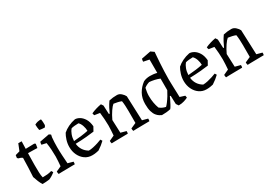

<svg xmlns="http://www.w3.org/2000/svg" viewBox="6 -1490 3185 2280"><g transform="rotate(-30 1598.5 -350.0)"><path d="M135 12Q118 -13 104 -47.5Q90 -82 79 -116Q83 -181 85.5 -245Q88 -309 89 -373Q81 -381 65 -387.5Q49 -394 35 -397L25 -410L30 -445L91 -462L127 -552H173L170 -450L289 -453L304 -443L295 -389Q285 -390 260.5 -390.5Q236 -391 210 -391.5Q184 -392 168 -392Q167 -360 166.5 -326Q166 -292 165.5 -266Q165 -240 165 -231Q165 -173 166.5 -129.5Q168 -86 176 -56Q212 -56 241.5 -59Q271 -62 300 -71L315 -47Q276 -14 231 5Q207 8 183 10Q159 12 135 12Z M360 4Q357 -5 356 -14Q355 -23 355 -32L425 -64Q427 -93 430 -127.5Q433 -162 433 -193Q433 -239 430 -286.5Q427 -334 419 -385L356 -399Q356 -418 362 -437L493 -462L516 -446L509 -412Q503 -348 503 -280Q503 -223 506.5 -166Q510 -109 514 -54L586 -34Q586 -27 585.5 -17.5Q585 -8 583 0Q570 0 539.5 0.5Q509 1 473 1.5Q437 2 406 2.5Q375 3 360 4ZM421 -564Q417 -584 415 -603.5Q413 -623 413 -642Q423 -647 432.5 -651.5Q442 -656 452 -658Q465 -661 477 -662Q489 -663 502 -663Q507 -640 507.5 -614Q508 -588 508 -581Q508 -579 501.5 -567.5Q495 -556 493 -556Q483 -556 459 -558Q435 -560 421 -564Z M818 12Q762 12 719.5 -18Q677 -48 653 -98Q629 -148 629 -209Q629 -257 643.5 -302.5Q658 -348 677 -379Q709 -408 754.5 -430Q800 -452 851 -462Q880 -462 912 -443.5Q944 -425 969 -385.5Q994 -346 1000 -281L969 -225Q929 -219 860.5 -213Q792 -207 714 -205Q725 -107 809 -57Q837 -57 871.5 -64.5Q906 -72 938 -82.5Q970 -93 992 -102L1007 -78Q967 -38 908 0Q899 2 874.5 7Q850 12 818 12ZM713 -243Q830 -251 912 -269Q912 -303 899.5 -340.5Q887 -378 864 -400Q840 -400 808.5 -397Q777 -394 763 -388Q744 -366 729.5 -328.5Q715 -291 713 -243Z M1087 4Q1084 -5 1083 -14Q1082 -23 1082 -32L1153 -65Q1155 -94 1157.5 -131.5Q1160 -169 1160 -200Q1160 -238 1156.5 -289Q1153 -340 1148 -378L1075 -389Q1071 -397 1069.5 -404.5Q1068 -412 1067 -419Q1099 -434 1136 -445Q1173 -456 1208 -462L1227 -433L1232 -316L1242 -312Q1256 -344 1274 -378.5Q1292 -413 1318 -450Q1348 -457 1372.5 -459.5Q1397 -462 1427 -462Q1458 -462 1484.5 -438Q1511 -414 1522 -390Q1525 -306 1528.5 -222Q1532 -138 1535 -54L1609 -34Q1611 -17 1606 0Q1593 0 1562.5 0.5Q1532 1 1496 1.5Q1460 2 1429 2.5Q1398 3 1383 4Q1380 -5 1379 -14Q1378 -23 1378 -32L1452 -65V-230Q1452 -263 1450 -301Q1448 -339 1443 -368Q1422 -377 1395.5 -383Q1369 -389 1340 -393Q1319 -377 1288.5 -332.5Q1258 -288 1232 -232L1239 -54L1313 -34Q1315 -17 1310 0Q1297 0 1266.5 0.5Q1236 1 1200 1.5Q1164 2 1133 2.5Q1102 3 1087 4Z M1772 12Q1760 7 1742 -4Q1724 -15 1706 -37Q1688 -59 1676 -98.5Q1664 -138 1664 -201Q1664 -281 1697.5 -340.5Q1731 -400 1788 -442Q1807 -452 1831 -457Q1855 -462 1879 -462Q1898 -462 1923 -459.5Q1948 -457 1974 -450V-633L1895 -649Q1895 -668 1901 -687L2029 -712L2072 -682Q2071 -665 2067.5 -627Q2064 -589 2061 -537.5Q2058 -486 2055.5 -429Q2053 -372 2053 -317Q2053 -295 2054 -262.5Q2055 -230 2056 -194Q2057 -158 2058.5 -125.5Q2060 -93 2060 -70L2127 -49L2132 -20Q2113 -10 2079 1Q2045 12 2002 12L1980 -20L1976 -134L1966 -138Q1961 -125 1948 -98.5Q1935 -72 1920 -44Q1905 -16 1892 0Q1862 7 1832 9.5Q1802 12 1772 12ZM1862 -48Q1875 -59 1896.5 -87.5Q1918 -116 1939.5 -151Q1961 -186 1974 -213V-372Q1940 -386 1905.5 -393.5Q1871 -401 1836 -404Q1818 -399 1799 -389.5Q1780 -380 1764 -367Q1758 -341 1754 -314.5Q1750 -288 1750 -262Q1750 -213 1758 -168Q1766 -123 1780 -87Q1813 -59 1862 -48Z M2386 12Q2330 12 2287.5 -18Q2245 -48 2221 -98Q2197 -148 2197 -209Q2197 -257 2211.5 -302.5Q2226 -348 2245 -379Q2277 -408 2322.5 -430Q2368 -452 2419 -462Q2448 -462 2480 -443.5Q2512 -425 2537 -385.5Q2562 -346 2568 -281L2537 -225Q2497 -219 2428.5 -213Q2360 -207 2282 -205Q2293 -107 2377 -57Q2405 -57 2439.5 -64.5Q2474 -72 2506 -82.5Q2538 -93 2560 -102L2575 -78Q2535 -38 2476 0Q2467 2 2442.5 7Q2418 12 2386 12ZM2281 -243Q2398 -251 2480 -269Q2480 -303 2467.5 -340.5Q2455 -378 2432 -400Q2408 -400 2376.5 -397Q2345 -394 2331 -388Q2312 -366 2297.5 -328.5Q2283 -291 2281 -243Z M2655 4Q2652 -5 2651 -14Q2650 -23 2650 -32L2721 -65Q2723 -94 2725.5 -131.5Q2728 -169 2728 -200Q2728 -238 2724.5 -289Q2721 -340 2716 -378L2643 -389Q2639 -397 2637.5 -404.5Q2636 -412 2635 -419Q2667 -434 2704 -445Q2741 -456 2776 -462L2795 -433L2800 -316L2810 -312Q2824 -344 2842 -378.5Q2860 -413 2886 -450Q2916 -457 2940.5 -459.5Q2965 -462 2995 -462Q3026 -462 3052.5 -438Q3079 -414 3090 -390Q3093 -306 3096.5 -222Q3100 -138 3103 -54L3177 -34Q3179 -17 3174 0Q3161 0 3130.5 0.5Q3100 1 3064 1.5Q3028 2 2997 2.5Q2966 3 2951 4Q2948 -5 2947 -14Q2946 -23 2946 -32L3020 -65V-230Q3020 -263 3018 -301Q3016 -339 3011 -368Q2990 -377 2963.5 -383Q2937 -389 2908 -393Q2887 -377 2856.5 -332.5Q2826 -288 2800 -232L2807 -54L2881 -34Q2883 -17 2878 0Q2865 0 2834.5 0.5Q2804 1 2768 1.5Q2732 2 2701 2.5Q2670 3 2655 4Z"/></g></svg>

Font: Labrada
Style: Regular
Weight: 400
Designer: Mercedes Jáuregui
Foundry: Omnibus-Type Team
Version: Version 1.000; ttfautohint (v1.8.4.7-5d5b)